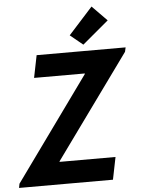

<svg xmlns="http://www.w3.org/2000/svg" viewBox="-74 -1008 777 1057"><g transform="rotate(-5 314.0 -480.0)"><path d="M-7.8 -22.9 403.3 -593.3V-596.2H123L147.9 -719.7H639.6L634.3 -695.8L222.7 -126.5V-123.5H531.7L506.8 0H-12.2ZM338.9 -812.5 472.2 -960 554.2 -876.5 409.2 -754.9Z"/></g></svg>

Font: Reddit Sans Chocolate
Style: Bold Italic
Weight: 700
Italic angle: -11.25°
Designer: Stephen Hutchings
Version: Version 1.013